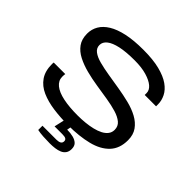

<svg xmlns="http://www.w3.org/2000/svg" viewBox="-216 -897 1280 1280"><g transform="rotate(45 423.5 -257.5)"><path d="M431 12Q358 12 292 3Q226 -6 175 -28.5Q124 -51 95 -93Q66 -135 66 -201Q66 -206 66.5 -210Q67 -214 67 -216H176Q175 -211 174.5 -204.5Q174 -198 174 -189Q174 -153 204.5 -128Q235 -103 292.5 -91Q350 -79 429 -79Q465 -79 500 -82.5Q535 -86 566 -93.5Q597 -101 621 -113.5Q645 -126 658.5 -144Q672 -162 672 -186Q672 -220 647.5 -240.5Q623 -261 581.5 -273.5Q540 -286 487.5 -294.5Q435 -303 380 -311.5Q325 -320 273 -333.5Q221 -347 179 -368.5Q137 -390 112.5 -424Q88 -458 88 -510Q88 -551 108 -585.5Q128 -620 169.5 -645.5Q211 -671 275.5 -685Q340 -699 430 -699Q522 -699 584.5 -683Q647 -667 684.5 -640.5Q722 -614 739 -580Q756 -546 756 -511V-492H649V-510Q649 -537 624 -558.5Q599 -580 552 -594Q505 -608 439 -608Q358 -608 305.5 -596.5Q253 -585 226.5 -564Q200 -543 200 -514Q200 -485 224.5 -466.5Q249 -448 291 -437Q333 -426 385 -417.5Q437 -409 492 -400Q547 -391 599.5 -378Q652 -365 693.5 -342.5Q735 -320 759.5 -285.5Q784 -251 784 -200Q784 -122 739.5 -75Q695 -28 615 -8Q535 12 431 12ZM429 184Q399 184 367.5 182Q336 180 312 175V135H444Q465 135 476.5 128Q488 121 488 106Q488 93 478.5 87Q469 81 446 81H372L395 -20H458L447 37Q479 37 504.5 43.5Q530 50 545 64.5Q560 79 560 107Q560 131 549 146.5Q538 162 519.5 170Q501 178 477.5 181Q454 184 429 184Z"/></g></svg>

Font: Archivo Expanded
Style: Regular
Weight: 400
Width: 7
Designer: Hector Gatti
Foundry: Omnibus-Type
Version: Version 2.001